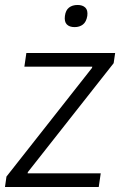

<svg xmlns="http://www.w3.org/2000/svg" viewBox="-37 -753 503 772"><path d="M-11 -43 333 -480 334 -485H61L69 -540H426L420 -499L75 -61L74 -56H368L360 -1H-17ZM263 -644Q242 -644 231.5 -655Q221 -666 224 -689Q227 -712 240.5 -722.5Q254 -733 275 -733Q295 -733 306 -722.5Q317 -712 314 -689Q310 -665 296.5 -654.5Q283 -644 263 -644Z"/></svg>

Font: Plata Sans Light
Style: Italic
Weight: 300
Italic angle: -8°
Designer: Pablo Impallari, Andres Torresi, & Cristiano Sobral
Foundry: Pablo Impallari, Andres Torresi, & Cristiano Sobral
Version: Version 1.00;December 28, 2019;FontCreator 12.0.0.2547 64-bi